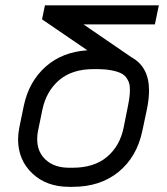

<svg xmlns="http://www.w3.org/2000/svg" viewBox="-20 -704 640 736"><path d="M142.6 -284.2 125.5 -201.2Q122.6 -188.5 122.6 -170.4Q122.6 -121.1 155.8 -91.1Q189 -61 245.1 -61H258.3Q340.8 -61 390.4 -102.8Q439.9 -144.5 454.1 -215.8L470.7 -298.8Q478 -335 478 -357.4Q478 -371.6 476.1 -381.3Q474.1 -391.1 466.8 -402.8Q459.5 -414.6 446.3 -421.9Q433.1 -429.2 408.9 -434.1Q384.8 -439 351.1 -439H338.4Q256.3 -439 207 -397Q157.7 -355 142.6 -284.2ZM152.3 -683.6H588.9L573.7 -610.4H300.3L483.4 -484.9Q551.3 -447.8 551.3 -357.4Q551.3 -324.2 543 -284.2L525.4 -201.2Q504.4 -102.1 434.3 -44.9Q364.3 12.2 258.3 12.2H245.1Q158.2 12.2 103.8 -39.3Q49.3 -90.8 49.3 -170.4Q49.3 -189.9 54.2 -215.8L71.3 -298.8Q90.8 -391.1 154.5 -448Q218.3 -504.9 314.9 -511.2L141.1 -629.9Z"/></svg>

Font: Anka/Coder
Style: Italic
Weight: 400
Italic angle: -12°
Monospace: yes
Version: Version 001.100